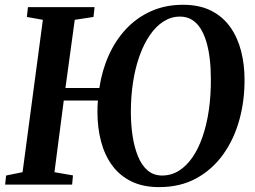

<svg xmlns="http://www.w3.org/2000/svg" viewBox="-20 -773 1068 804"><path d="M646.5 10.5Q578 10.5 529.2 -13.8Q480.5 -38 449.2 -81Q418 -124 403 -181.2Q388 -238.5 388 -304.5Q388 -318.5 388.5 -330Q389 -341.5 390 -352H247L208 -52L285.5 -38.5L282 0H1.5L5.5 -38L74.5 -52L159.5 -690L92.5 -702L97 -743H376L371.5 -702L293 -690L254 -404.5H396Q407 -478 435.5 -541.5Q464 -605 508.5 -652.2Q553 -699.5 612.8 -726.2Q672.5 -753 746.5 -753Q816 -753 865 -727.8Q914 -702.5 944.5 -659.2Q975 -616 989.5 -559.5Q1004 -503 1004 -440Q1004.5 -351 982 -270Q959.5 -189 914.2 -126Q869 -63 802 -26.2Q735 10.5 646.5 10.5ZM659 -38Q697 -38 728.8 -57.8Q760.5 -77.5 785.5 -113.5Q810.5 -149.5 828 -199.8Q845.5 -250 854.5 -311.8Q863.5 -373.5 863 -444Q863 -488.5 858.2 -527.8Q853.5 -567 843.8 -599.2Q834 -631.5 818.8 -655Q803.5 -678.5 782.5 -691Q761.5 -703.5 733.5 -703.5Q696.5 -703.5 664.8 -683.2Q633 -663 607.8 -626.2Q582.5 -589.5 564.5 -539.5Q546.5 -489.5 537.2 -429.5Q528 -369.5 528 -304Q528 -251.5 535.2 -203.8Q542.5 -156 557.8 -118.5Q573 -81 598 -59.5Q623 -38 659 -38Z"/></svg>

Font: Merriweather 48pt SemiBold
Style: Italic
Weight: 600
Italic angle: -7.8°
Designer: Eben Sorkin
Foundry: Eben Sorkin
Version: Version 2.101